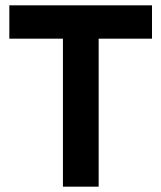

<svg xmlns="http://www.w3.org/2000/svg" viewBox="-20 -700 605 720"><path d="M216 0V-555H15V-680H550V-555H350V0Z"/></svg>

Font: TASA Orbiter Display
Style: Bold
Weight: 700
Designer: Weizhong Zhang
Version: Version 1.000;Glyphs 3.1.2 (3151)